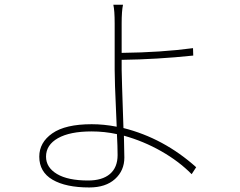

<svg xmlns="http://www.w3.org/2000/svg" viewBox="-20 -786 1040 833"><path d="M490.2 -113.3Q490.2 -150.4 487.3 -204.1Q433.6 -215.8 377 -215.8Q283.2 -215.8 231.4 -186.5Q179.7 -157.2 179.7 -106.4Q179.7 -59.6 227.1 -31.2Q274.4 -2.9 362.3 -2.9Q423.8 -2.9 457 -31.2Q490.2 -59.6 490.2 -113.3ZM507.8 -526.4V-483.4Q507.8 -460 515.6 -230.5Q690.4 -186.5 831.1 -60.5L811.5 -30.3Q756.8 -85.9 679.7 -129.9Q602.5 -173.8 517.6 -197.3Q519.5 -125 519.5 -102.5Q519.5 -45.9 479 -9.3Q438.5 27.3 367.2 27.3Q265.6 27.3 208 -6.3Q150.4 -40 150.4 -106.4Q150.4 -168 207 -207.5Q263.7 -247.1 377.9 -247.1Q430.7 -247.1 486.3 -236.3Q485.4 -264.6 482.9 -317.9Q480.5 -371.1 479 -412.1Q477.5 -453.1 477.5 -483.4V-684.6Q477.5 -740.2 471.7 -765.6H513.7Q507.8 -738.3 507.8 -684.6V-556.6Q679.7 -558.6 817.4 -577.1L818.4 -544.9Q659.2 -528.3 507.8 -526.4Z"/></svg>

Font: Gen Shin Gothic Monospace ExtraLight
Style: Regular
Weight: 200
Designer: [Source Han Sans]
Ryoko NISHIZUKA  (kana & ideographs); Paul D. Hunt (Latin, Greek & Cyrillic); Wenlong ZHANG  (bopomofo
Version: Version 1.002.20150607